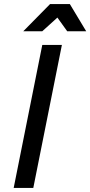

<svg xmlns="http://www.w3.org/2000/svg" viewBox="-20 -920 442 940"><path d="M402 -767H309L261 -834L187 -767H94L225 -900H322ZM283 -700 143 0H47L187 -700Z"/></svg>

Font: TypoPRO Montserrat
Style: Italic
Weight: 400
Italic angle: -11.3°
Designer: Julieta Ulanovsky
Foundry: Julieta Ulanovsky
Version: Version 6.001